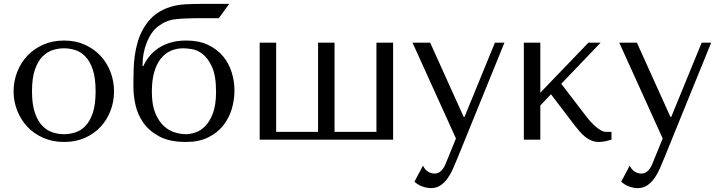

<svg xmlns="http://www.w3.org/2000/svg" viewBox="-20 -720 3707 990"><path d="M568 -249Q568 -197 550 -149.5Q532 -102 498.5 -66Q465 -30 417.5 -9Q370 12 311 12Q251 12 202.5 -9.5Q154 -31 120.5 -67Q87 -103 68.5 -150.5Q50 -198 50 -249Q50 -301 68.5 -348.5Q87 -396 120.5 -432Q154 -468 202.5 -489.5Q251 -511 311 -511Q370 -511 417.5 -489.5Q465 -468 498.5 -432Q532 -396 550 -348.5Q568 -301 568 -249ZM473 -249Q473 -319 458 -362.5Q443 -406 419 -430Q395 -454 366 -462.5Q337 -471 310 -471Q283 -471 254 -462.5Q225 -454 200.5 -430Q176 -406 160.5 -362.5Q145 -319 145 -249Q145 -180 160.5 -136.5Q176 -93 200.5 -69Q225 -45 254 -36.5Q283 -28 310 -28Q337 -28 366 -36.5Q395 -45 419 -69Q443 -93 458 -136.5Q473 -180 473 -249Z M1023 -700Q980 -700 938 -698Q896 -696 857 -684Q818 -672 783.5 -647Q749 -622 722 -577Q702 -544 691 -507Q680 -470 675 -433.5Q670 -397 669 -361.5Q668 -326 668 -295V-268Q668 -230 678 -181.5Q688 -133 717 -90Q746 -47 799.5 -17.5Q853 12 939 12Q1006 12 1053.5 -11.5Q1101 -35 1131 -73Q1161 -111 1175 -158Q1189 -205 1189 -253Q1189 -301 1174.5 -347.5Q1160 -394 1130 -430Q1100 -466 1053 -488.5Q1006 -511 940 -511Q894 -511 858 -500Q822 -489 795 -470.5Q768 -452 749 -428Q730 -404 719 -379H715V-384Q715 -447 737 -501.5Q759 -556 795 -584Q836 -615 882.5 -620.5Q929 -626 985 -626H1108L1162 -700ZM763 -247Q763 -305 775 -347.5Q787 -390 809 -417.5Q831 -445 860.5 -458Q890 -471 925 -471Q940 -471 968 -467Q996 -463 1024 -442Q1052 -421 1073 -375.5Q1094 -330 1094 -247Q1094 -178 1077.5 -135Q1061 -92 1037 -68.5Q1013 -45 986 -36.5Q959 -28 939 -28Q913 -28 882 -37Q851 -46 824.5 -70.5Q798 -95 780.5 -137.5Q763 -180 763 -247Z M1319 0H2007V-500H1921V-40H1705V-500H1620V-40H1404V-500H1319Z M2371 -117 2198 -500H2107L2331 -6L2278 124Q2269 147 2254.5 161Q2240 175 2221 175Q2203 175 2186.5 164.5Q2170 154 2161 134L2117 217Q2136 234 2159 242Q2182 250 2202 250Q2230 250 2251 236Q2272 222 2288 199.5Q2304 177 2316 149.5Q2328 122 2339 95L2581 -500H2532L2375 -117Z M2766 -242V-500H2681V0H2766V-176L2821 -234L2945 -71Q2957 -56 2970 -41Q2983 -26 2998 -14Q3013 -2 3030.5 5Q3048 12 3068 12Q3086 12 3103 8Q3120 4 3133 0V-40H3105Q3093 -40 3080 -47Q3067 -54 3053.5 -65.5Q3040 -77 3027.5 -90.5Q3015 -104 3005 -117L2874 -288L3077 -500H3014Z M3437 -117 3264 -500H3173L3397 -6L3344 124Q3335 147 3320.5 161Q3306 175 3287 175Q3269 175 3252.5 164.5Q3236 154 3227 134L3183 217Q3202 234 3225 242Q3248 250 3268 250Q3296 250 3317 236Q3338 222 3354 199.5Q3370 177 3382 149.5Q3394 122 3405 95L3647 -500H3598L3441 -117Z"/></svg>

Font: Tenor Sans
Style: Regular
Weight: 400
Designer: Denis Masharov
Foundry: Denis Masharov
Version: Version 1.1